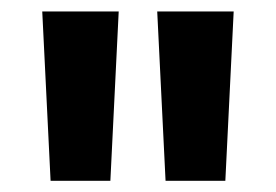

<svg xmlns="http://www.w3.org/2000/svg" viewBox="-20 -720 480 334"><path d="M68 -405.5 53.5 -700H186.5L172 -405.5ZM268 -405.5 253.5 -700H386.5L372 -405.5Z"/></svg>

Font: Geologica Thin Roman SemiBold
Style: Regular
Weight: 600
Version: Version 1.010;gftools[0.9.28]